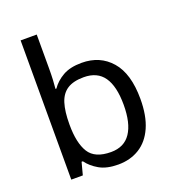

<svg xmlns="http://www.w3.org/2000/svg" viewBox="-139 -868 893 985"><g transform="rotate(-20 307.5 -375.0)"><path d="M173 -575Q173 -541 171.5 -511.5Q170 -482 168 -465H173Q196 -499 236 -522Q276 -545 339 -545Q439 -545 499.5 -475.5Q560 -406 560 -268Q560 -176 532.5 -114Q505 -52 455 -21Q405 10 339 10Q276 10 236 -13Q196 -36 173 -68H166L148 0H85V-760H173ZM324 -472Q267 -472 234 -450.5Q201 -429 187 -384.5Q173 -340 173 -271V-267Q173 -168 205.5 -115.5Q238 -63 326 -63Q398 -63 433.5 -116Q469 -169 469 -269Q469 -370 433.5 -421Q398 -472 324 -472Z"/></g></svg>

Font: lgurmukhi85
Style: Book
Weight: 400
Designer: Jelle Bosma - Monotype Design Team
Foundry: Monotype Imaging Inc.
Version: Version 2.003